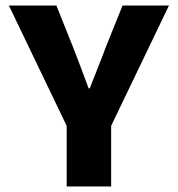

<svg xmlns="http://www.w3.org/2000/svg" viewBox="-20 -671 640 691"><path d="M220 0V-218L12 -651H183L243 -501Q257 -464 271 -428Q285 -392 299 -353H303Q318 -392 332.5 -428Q347 -464 361 -502L421 -651H588L380 -218V0Z"/></svg>

Font: Source Code Pro ExtraBold
Style: Regular
Weight: 800
Monospace: yes
Designer: Paul D. Hunt, Teo Tuominen
Foundry: Adobe Systems Incorporated
Version: Version 1.018;hotconv 1.0.116;makeotfexe 2.5.65601